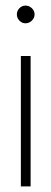

<svg xmlns="http://www.w3.org/2000/svg" viewBox="-20 -663 182 683"><path d="M54.2 -463.9H88.9V0H54.2ZM49.1 -589.6Q40 -599.1 40 -611.8Q40 -624.5 49.1 -633.8Q58.1 -643.1 70.8 -643.1Q83.5 -643.1 93.3 -633.8Q103 -624.5 103 -611.8Q103 -599.1 93.3 -589.6Q83.5 -580.1 70.8 -580.1Q58.1 -580.1 49.1 -589.6Z"/></svg>

Font: RawengulkSans
Style: Regular
Weight: 500
Designer: gluk (gluksza@wp.pl)
Foundry: gluk (gluksza@wp.pl)
Version: Version 0.94